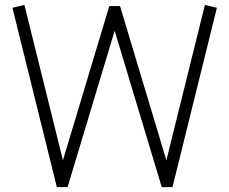

<svg xmlns="http://www.w3.org/2000/svg" viewBox="-20 -781 940 787"><path d="M31 -749 80 -761 238 -124 428 -756H472L662 -124L820 -761L869 -749L687 -14H643L450 -655L257 -14H213Z"/></svg>

Font: Leon Sans
Style: Light
Weight: 300
Designer: Jongmin Kim
Version: Version 1.2